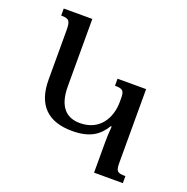

<svg xmlns="http://www.w3.org/2000/svg" viewBox="-127 -833 929 953"><g transform="rotate(20 337.0 -357.0)"><path d="M470 0H622V-37C578 -37 571 -44 571 -91V-478H420V-441C464 -441 470 -431 470 -390V-374C470 -289 424 -207 319 -207C248 -207 201 -250 201 -359V-714H50V-677C94 -677 100 -666 100 -614V-357C100 -220 171 -157 296 -157C389 -157 436 -190 469 -245H474C471 -215 470 -184 470 -152Z"/></g></svg>

Font: Noto Serif Armenian
Style: Regular
Weight: 400
Designer: Monotype Design Team
Foundry: Monotype Imaging Inc.
Version: Version 1.901